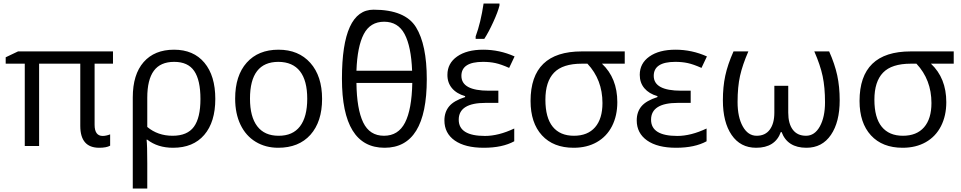

<svg xmlns="http://www.w3.org/2000/svg" viewBox="-20 -826 5438 1086"><path d="M515.1 -120.1Q515.1 -57.1 561 -57.1Q579.6 -57.1 603 -65.9V-2Q582 9.8 541 9.8Q434.1 9.8 434.1 -113.8V-465.8H201.2V0H120.1V-465.8H12.2V-502L82 -535.2H619.1V-465.8H515.1Z M813 -272.9V-107.9Q872.6 -58.1 956.1 -58.1Q1039.6 -58.1 1076.7 -108.9Q1113.8 -159.7 1113.8 -266.1Q1113.8 -372.6 1078.6 -424.3Q1043.5 -476.1 965.3 -476.1Q887.2 -476.1 850.1 -425.5Q813 -375 813 -272.9ZM959 9.8Q871.6 9.8 813 -36.1H809.1Q813 -6.3 813 97.2V240.2H731V-274.9Q731 -404.8 792.5 -474.9Q854 -544.9 964.4 -544.9Q1074.7 -544.9 1136.2 -471.2Q1197.8 -397.5 1197.8 -266.6Q1197.8 -135.7 1135.3 -63Q1072.8 9.8 959 9.8Z M1554.7 -476.1Q1394 -476.1 1394 -268.1Q1394 -165.5 1435.1 -111.8Q1476.1 -58.1 1555.7 -58.1Q1635.7 -57.6 1676.8 -111.3Q1717.8 -165 1717.8 -267.6Q1717.8 -370.1 1676.8 -422.9Q1635.7 -475.6 1554.7 -476.1ZM1735.8 -63.5Q1669.9 9.8 1553.7 9.8Q1481.9 9.8 1426.3 -23.9Q1370.6 -57.6 1340.3 -120.6Q1310.1 -183.6 1310.1 -268.1Q1310.1 -398.4 1375.5 -471.7Q1440.9 -544.9 1555.2 -544.9Q1668.9 -544.9 1735.4 -470.2Q1801.8 -395.5 1801.8 -266.6Q1801.8 -137.7 1735.8 -63.5Z M1996.1 -425.8H2311Q2305.7 -563 2268.6 -633.1Q2231.4 -703.1 2152.8 -703.1Q2074.2 -703.1 2037.6 -633.1Q2001 -563 1996.1 -425.8ZM2312 -356.9H1996.1Q1998 -208.5 2034.4 -133.3Q2070.8 -58.1 2151.9 -58.1Q2232.9 -58.1 2271 -132.6Q2309.1 -207 2312 -356.9ZM2155.3 9.8Q1914.1 9.8 1914.1 -380.9Q1914.1 -771.5 2093 -771.2Q2272 -771 2333 -672.1Q2394 -573.2 2394 -377.9Q2394 9.8 2155.3 9.8Z M2574.7 -148.9Q2574.7 -57.1 2723.1 -57.1Q2799.8 -57.1 2888.7 -99.1V-26.9Q2821.8 9.8 2716.3 9.8Q2610.8 9.8 2552.2 -31.2Q2493.7 -72.3 2493.7 -145Q2493.7 -192.4 2520.5 -224.6Q2547.4 -256.8 2610.8 -276.9V-282.2Q2563 -295.9 2536.6 -327.1Q2510.3 -358.4 2510.7 -402.8Q2510.7 -467.8 2565.4 -506.3Q2620.1 -544.9 2712.9 -544.9Q2805.7 -544.9 2890.6 -506.8L2859.9 -441.9Q2814 -462.4 2782.2 -469.2Q2750.5 -476.1 2711.9 -476.1Q2589.8 -476.1 2589.8 -397Q2589.8 -313 2744.6 -313H2798.8V-244.1H2726.6Q2574.7 -244.1 2574.7 -148.9ZM2805.2 -806.2V-794.9Q2796.4 -758.8 2770 -701.2Q2743.7 -643.6 2719.2 -606H2670.4V-620.1Q2699.2 -697.8 2715.3 -806.2Z M3387.7 -243.2Q3387.7 -375 3302.7 -465.8H3271Q3162.6 -465.8 3113.8 -415Q3064.9 -364.3 3064.9 -262.2Q3064.9 -160.2 3106.4 -109.1Q3147.9 -58.1 3226.1 -58.1Q3304.2 -58.1 3345.9 -106.2Q3387.7 -154.3 3387.7 -243.2ZM3471.7 -248Q3471.7 -171.4 3441.7 -112.5Q3411.6 -53.7 3355.7 -22Q3299.8 9.8 3224.6 9.8Q3109.9 9.8 3045.4 -60.5Q2981 -130.9 2981 -254.9Q2981 -535.2 3270 -535.2H3513.7V-465.8H3384.8Q3471.7 -384.3 3471.7 -248Z M3662.6 -148.9Q3662.6 -57.1 3811 -57.1Q3887.7 -57.1 3976.6 -99.1V-26.9Q3909.7 9.8 3804.2 9.8Q3698.7 9.8 3640.1 -31.5Q3581.5 -72.8 3581.5 -145Q3581.5 -192.9 3608.4 -224.9Q3635.3 -256.8 3698.7 -276.9V-282.2Q3650.9 -295.9 3624.8 -326.9Q3598.6 -357.9 3598.6 -402.8Q3598.6 -467.8 3653.3 -506.3Q3708 -544.9 3800.8 -544.9Q3893.6 -544.9 3978.5 -506.8L3947.8 -441.9Q3901.9 -462.4 3870.1 -469.2Q3838.4 -476.1 3799.8 -476.1Q3677.7 -476.1 3677.7 -397Q3677.7 -313 3832.5 -313H3886.7V-244.1H3814.5Q3662.6 -244.1 3662.6 -148.9Z M4256.8 9.8Q4168 9.8 4118.4 -62.5Q4068.8 -134.8 4068.8 -258.8Q4068.8 -335 4082.3 -397.7Q4095.7 -460.4 4128.9 -535.2H4212.9Q4179.7 -459 4165.8 -396.7Q4151.9 -334.5 4151.9 -249Q4151.9 -163.6 4181.4 -110.8Q4210.9 -58.1 4259.8 -58.1Q4308.6 -58.1 4334.2 -93Q4359.9 -127.9 4359.9 -189V-340.8H4438.5V-189Q4438.5 -126.5 4464.4 -92.3Q4490.2 -58.1 4539.1 -58.1Q4587.9 -58.1 4617.2 -110.8Q4646.5 -163.6 4646.5 -247.6Q4646.5 -331.5 4633.1 -395Q4619.6 -458.5 4585.9 -535.2H4669.9Q4701.7 -463.9 4715.6 -399.7Q4729.5 -335.4 4729.5 -258.8Q4729.5 -135.7 4679.9 -63Q4630.4 9.8 4541.5 9.8Q4434.1 9.8 4400.9 -79.1H4396.5Q4364.7 9.8 4256.8 9.8Z M5248.5 -243.2Q5248.5 -375 5163.6 -465.8H5131.8Q5023.4 -465.8 4974.6 -415Q4925.8 -364.3 4925.8 -262.2Q4925.8 -160.2 4967.3 -109.1Q5008.8 -58.1 5086.9 -58.1Q5165 -58.1 5206.8 -106.2Q5248.5 -154.3 5248.5 -243.2ZM5332.5 -248Q5332.5 -171.4 5302.5 -112.5Q5272.5 -53.7 5216.6 -22Q5160.6 9.8 5085.4 9.8Q4970.7 9.8 4906.2 -60.5Q4841.8 -130.9 4841.8 -254.9Q4841.8 -535.2 5130.9 -535.2H5374.5V-465.8H5245.6Q5332.5 -384.3 5332.5 -248Z"/></svg>

Font: OpenSans-Regular
Style: Regular
Weight: 400
Foundry: Ascender Corporation
Version: Version 1.10